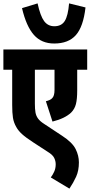

<svg xmlns="http://www.w3.org/2000/svg" viewBox="-20 -914 535 1134"><path d="M495 -502H436V-380Q436 -329 428.5 -299.5Q421 -270 400 -249Q363 -214 290 -196L251 -316Q263 -319 273 -323.5Q283 -328 288 -334Q302 -347 302 -383V-502H186V-301Q186 -270 189.5 -250Q193 -230 204.5 -214Q216 -198 241 -182L347 -112Q407 -73 426.5 -34Q446 5 446 45Q446 94 429.5 130Q413 166 390 200L280 134Q292 118 300.5 99Q309 80 309 56Q309 37 300 18.5Q291 0 261 -18L175 -74Q132 -102 110 -122Q88 -142 76 -164Q61 -190 56.5 -218.5Q52 -247 52 -294V-502H0V-622H495ZM485 -870Q472 -756 428 -706.5Q384 -657 300 -657Q225 -657 180 -708Q135 -759 110 -866L202 -894Q218 -820 240.5 -789.5Q263 -759 301 -759Q343 -759 362.5 -790Q382 -821 388 -894Z"/></svg>

Font: Noto Sans ExtraCondensed ExtraBold
Style: Italic
Weight: 800
Width: 2
Italic angle: -12°
Designer: Monotype Design Team
Foundry: Monotype Imaging Inc.
Version: Version 2.013; ttfautohint (v1.8.4.7-5d5b)